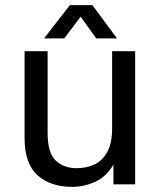

<svg xmlns="http://www.w3.org/2000/svg" viewBox="-20 -720 630 750"><path d="M262 10Q177 10 126.5 -35.5Q76 -81 76 -180V-520H166V-200Q166 -122 198 -92.5Q230 -63 279 -63Q316 -63 347.5 -77Q379 -91 398.5 -125.5Q418 -160 418 -219V-520H508V0H423V-77Q396 -30 352 -10Q308 10 262 10ZM152 -570 253 -700H341L437 -570H356L295 -655L231 -570Z"/></svg>

Font: Hedvig Letters Sans
Style: Regular
Weight: 400
Designer: Alexander Örn & Tor Weibull
Foundry: Kanon Foundry
Version: Version 1.000; ttfautohint (v1.8.4.7-5d5b)